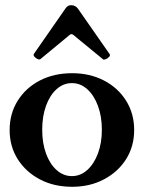

<svg xmlns="http://www.w3.org/2000/svg" viewBox="-20 -706 552 737"><path d="M257 11Q187 11 133 -17.5Q79 -46 48 -95Q17 -144 17 -207Q17 -270 48 -319.5Q79 -369 133 -397Q187 -425 257 -425Q325 -425 379 -397Q433 -369 464 -319.5Q495 -270 495 -207Q495 -144 464 -95Q433 -46 379 -17.5Q325 11 257 11ZM256 -30Q289 -30 315 -53.5Q341 -77 356 -117Q371 -157 371 -208Q371 -259 356 -299.5Q341 -340 315 -363.5Q289 -387 256 -387Q223 -387 197 -363.5Q171 -340 156.5 -299.5Q142 -259 142 -208Q142 -157 156.5 -117Q171 -77 197 -53.5Q223 -30 256 -30ZM135 -479Q129 -475 117.5 -483.5Q106 -492 110 -499L231 -673Q240 -687 254 -686Q269 -686 279 -673L401 -498Q404 -494 399 -488Q394 -482 386.5 -479Q379 -476 376 -478L276 -560Q268 -566 263.5 -570.5Q259 -575 254 -575Q250 -575 245.5 -570.5Q241 -566 233 -560Z"/></svg>

Font: Junicode SmExp
Style: Bold
Weight: 700
Width: 6
Designer: Peter S. Baker
Version: Version 2.205; ttfautohint (v1.8.4)